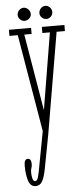

<svg xmlns="http://www.w3.org/2000/svg" viewBox="-59 -657 405 941"><g transform="rotate(-5 143.0 -187.0)"><path d="M77.5 251Q52.5 251 42.5 221.5Q32.5 192 32.5 146.5Q32.5 114.5 50 114.5Q60 114.5 63.8 122.2Q67.5 130 67.5 141Q67.5 153.5 64.2 161Q61 168.5 61 183.5Q61 197.5 64.5 212Q68 226.5 77.5 226.5Q87 226.5 92 209.5Q97 192.5 102 163.5L135.5 -14.5L54.5 -493.5H13.5V-523.5H122.5V-493.5H86.5L150 -116L212.5 -493.5H175.5V-523.5H286.5V-493.5H245.5L161 3.5L129 172Q121 213 109.8 232Q98.5 251 77.5 251ZM201.5 -560.5Q188.5 -560.5 179 -569.8Q169.5 -579 169.5 -591.5Q169.5 -605 179 -615Q188.5 -625 201.5 -625Q214 -625 223.5 -615Q233 -605 233 -591.5Q233 -579 223.5 -569.8Q214 -560.5 201.5 -560.5ZM94 -560.5Q82 -560.5 72.2 -569.8Q62.5 -579 62.5 -591.5Q62.5 -605 72.2 -615Q82 -625 94 -625Q107 -625 117 -615Q127 -605 127 -591.5Q127 -579 117 -569.8Q107 -560.5 94 -560.5Z"/></g></svg>

Font: Imbue 10pt Thin
Style: Regular
Weight: 100
Designer: Tyler Finck
Foundry: Etcetera Type Company
Version: Version 1.102; ttfautohint (v1.8.3)